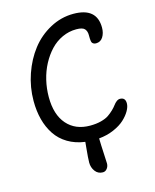

<svg xmlns="http://www.w3.org/2000/svg" viewBox="-132 -838 877 1087"><g transform="rotate(-15 306.5 -295.0)"><path d="M334 160.2Q305.7 160.2 289.3 137.9Q272.9 115.7 272.9 86.9Q272.9 74.2 274.4 53.7Q275.9 33.2 278.6 5.9Q281.2 -21.5 282.2 -32.2Q225.1 -40 181.9 -65.9Q138.7 -91.8 112.1 -131.8Q85.4 -171.9 72.3 -221.9Q59.1 -272 59.1 -331.1Q59.1 -411.6 85.4 -487.8Q111.8 -564 156.7 -621.8Q201.7 -679.7 266.6 -714.8Q331.5 -750 403.8 -750Q541 -750 541 -632.8Q541 -600.6 526.6 -577.9Q512.2 -555.2 485.8 -555.2Q477.5 -555.2 472.2 -558.1Q466.8 -561 463.9 -564.7Q460.9 -568.4 459.7 -576.4Q458.5 -584.5 458.3 -589.6Q458 -594.7 458 -605.5Q458 -608.9 458 -610.8Q458 -634.3 445.8 -647.7Q433.6 -661.1 397 -661.1Q353.5 -661.1 314.2 -642.8Q274.9 -624.5 245.1 -592.8Q215.3 -561 193.1 -519.3Q170.9 -477.5 159.4 -429Q147.9 -380.4 147.9 -330.1Q147.9 -227.1 197.5 -170.4Q247.1 -113.8 333 -113.8Q369.1 -113.8 397.7 -121.3Q426.3 -128.9 442.9 -140.4Q459.5 -151.9 473.4 -165.3Q487.3 -178.7 495.6 -190.2Q503.9 -201.7 513.9 -209.2Q523.9 -216.8 534.2 -216.8Q565.9 -216.8 565.9 -182.1Q565.9 -162.6 552.5 -138.9Q539.1 -115.2 514.6 -92.5Q490.2 -69.8 450.2 -52.5Q410.2 -35.2 362.8 -30.8Q363.3 4.9 366.2 55.9Q369.1 106.9 369.1 117.2Q369.1 134.3 359.1 147.2Q349.1 160.2 334 160.2Z"/></g></svg>

Font: Shantell Sans Bouncy
Style: Regular
Weight: 400
Designer: Stephen Nixon, Anya Danilova, Shantell Martin
Foundry: Arrow Type
Version: Version 1.006;[9816181b4]